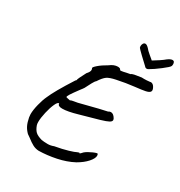

<svg xmlns="http://www.w3.org/2000/svg" viewBox="-198 -971 1058 1130"><g transform="rotate(30 331.0 -406.0)"><path d="M147 -16 127 -30Q109 -48 99.5 -67.5Q90 -87 84 -118Q82 -130 82 -139Q82 -168 92 -207.5Q102 -247 114 -272Q136 -325 211 -442Q215 -446 216.5 -447.5Q218 -449 217.5 -449.5Q217 -450 217 -450Q217 -457 246 -512Q263 -530 263 -543Q263 -550 260 -554Q256 -559 278.5 -578.5Q301 -598 335 -617Q362 -638 388 -638Q396 -638 401.5 -635.5Q407 -633 408 -628Q408 -622 448 -632Q466 -636 474 -637Q478 -642 494.5 -645.5Q511 -649 541 -653Q557 -652 574 -653Q591 -654 596 -655Q604 -658 613.5 -652.5Q623 -647 630 -631Q633 -624 633 -618Q633 -607 619.5 -600.5Q606 -594 573 -590Q540 -586 532 -585Q477 -579 416 -566Q377 -558 359.5 -546Q342 -534 320 -500Q313 -495 302 -474.5Q291 -454 280 -432Q277 -428 273 -422Q269 -416 263 -409Q234 -370 223 -352.5Q212 -335 215 -331Q218 -330 226.5 -328Q235 -326 241 -325Q250 -330 266 -332Q282 -334 289 -336Q448 -377 469 -380Q478 -386 486 -386Q504 -386 518 -362Q521 -356 521 -351Q521 -342 507 -334Q493 -326 454 -314.5Q415 -303 360 -288L328 -279Q263 -260 227 -260Q196 -260 197 -277Q187 -282 174.5 -255Q162 -228 153 -188.5Q144 -149 144 -122Q144 -108 147 -100Q156 -75 169.5 -62Q183 -49 215 -40Q222 -39 232.5 -38Q243 -37 257 -37Q277 -37 297 -45Q348 -54 384.5 -65Q421 -76 429 -81Q435 -84 439 -85Q443 -86 447 -86L446 -84Q446 -84 446 -83.5Q446 -83 447 -83Q450 -83 465 -100Q482 -114 511.5 -127Q541 -140 542 -133Q544 -127 544 -123Q544 -104 520.5 -77.5Q497 -51 457 -28Q408 -2 347.5 10.5Q287 23 231 24Q209 23 190 13Q171 3 147 -16ZM540 -712Q531 -712 525 -720Q508 -735 477.5 -764.5Q447 -794 444 -799Q442 -805 442 -809Q442 -819 447 -827.5Q452 -836 461 -836Q471 -836 486 -820Q493 -810 514 -792.5Q535 -775 542 -769Q562 -781 583 -795Q604 -809 614 -818Q634 -833 647 -833Q655 -833 658.5 -827Q662 -821 662 -813Q662 -804 660 -800Q657 -791 617 -760.5Q577 -730 555 -718Q548 -712 540 -712Z"/></g></svg>

Font: Caveat
Style: Regular
Weight: 400
Designer: Pablo Impallari
Foundry: Pablo Impallari
Version: Version 1.500; ttfautohint (v1.6)